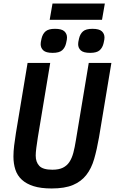

<svg xmlns="http://www.w3.org/2000/svg" viewBox="-20 -1054 650 1086"><path d="M264 -698 194 -277Q189 -245 185.5 -218Q182 -191 182 -174Q182 -137 202.5 -115.5Q223 -94 276 -94Q313 -94 336 -105.5Q359 -117 373 -138.5Q387 -160 395 -190.5Q403 -221 409 -259L482 -698H610L540 -277Q528 -208 512.5 -154.5Q497 -101 468 -64Q439 -27 392.5 -7.5Q346 12 272 12Q211 12 170 -1Q129 -14 103.5 -37.5Q78 -61 67 -94.5Q56 -128 56 -169Q56 -197 60 -230.5Q64 -264 70 -301L136 -698ZM277 -1034H573L557 -942H261ZM278 -755Q240 -755 225 -769Q210 -783 210 -804Q210 -809 211 -816.5Q212 -824 215 -836Q221 -862 237.5 -876.5Q254 -891 291 -891Q329 -891 344 -877Q359 -863 359 -842Q359 -837 358 -829.5Q357 -822 354 -810Q348 -784 331.5 -769.5Q315 -755 278 -755ZM490 -755Q452 -755 437 -769Q422 -783 422 -804Q422 -809 423 -816.5Q424 -824 427 -836Q433 -862 449.5 -876.5Q466 -891 503 -891Q541 -891 556 -877Q571 -863 571 -842Q571 -837 570 -829.5Q569 -822 566 -810Q560 -784 543.5 -769.5Q527 -755 490 -755Z"/></svg>

Font: IBM Plex Mono SemiBold
Style: Italic
Weight: 600
Italic angle: -9°
Monospace: yes
Designer: Mike Abbink, Paul van der Laan, Pieter van Rosmalen
Foundry: Bold Monday
Version: Version 2.3